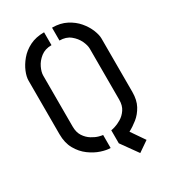

<svg xmlns="http://www.w3.org/2000/svg" viewBox="-195 -810 917 1021"><g transform="rotate(-30 263.5 -299.0)"><path d="M361 107 288 5V-75Q293 -75 311.5 -80.5Q330 -86 352 -99Q374 -112 390 -135.5Q406 -159 406 -195V-508Q406 -529 393 -556.5Q380 -584 354 -605Q328 -626 288 -626V-705Q338 -705 375.5 -685.5Q413 -666 437.5 -637Q462 -608 474.5 -577Q487 -546 487 -524V-195Q487 -146 468.5 -112Q450 -78 422.5 -56Q395 -34 368 -20L425 63ZM238 5Q214 5 180.5 -6Q147 -17 114.5 -41Q82 -65 60.5 -103Q39 -141 39 -195V-524Q39 -547 51.5 -577.5Q64 -608 88.5 -637.5Q113 -667 150.5 -686Q188 -705 239 -705V-626Q199 -626 172.5 -605Q146 -584 133 -556.5Q120 -529 120 -508V-195Q120 -159 135.5 -135.5Q151 -112 173 -98.5Q195 -85 213.5 -80Q232 -75 238 -75Z"/></g></svg>

Font: Stick No Bills ExtraLight
Style: Regular
Weight: 400
Version: Version 2.000